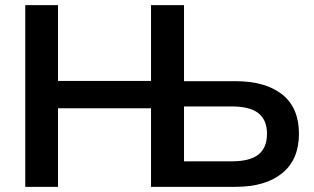

<svg xmlns="http://www.w3.org/2000/svg" viewBox="-20 -725 1217 745"><path d="M78 0V-705H205V-411H566V-705H694V-410H894Q1010 -410 1075 -358.5Q1140 -307 1140 -206Q1140 -106 1075 -53Q1010 0 894 0H566V-305H205V0ZM694 -99H879Q950 -99 983 -125.5Q1016 -152 1016 -206Q1016 -259 983 -285.5Q950 -312 879 -312H694Z"/></svg>

Font: MulishBold
Style: Bold
Weight: 700
Designer: Vernon Adams
Foundry: Vernon Adams
Version: Version 3.602; ttfautohint (v1.8.3)